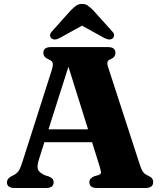

<svg xmlns="http://www.w3.org/2000/svg" viewBox="-20 -934 804 954"><path d="M246.5 -29Q246.5 0 210 0H51.5Q14.5 0 14.5 -28.5Q14.5 -46 36 -58L49 -64.5Q65 -73 73.5 -86.2Q82 -99.5 92.5 -133L236.5 -583.5Q244.5 -609.5 241.8 -620.8Q239 -632 221 -639.5Q195.5 -649.5 195.5 -671.5Q195.5 -700 233 -700H516.5Q553.5 -700 553.5 -671.5Q553.5 -649.5 529.5 -640Q516.5 -635 514 -626.2Q511.5 -617.5 518 -598L671.5 -125.5Q680.5 -96 689.2 -82.2Q698 -68.5 713.5 -62.5Q729.5 -55 735.2 -47.8Q741 -40.5 741 -29Q741 0 703.5 0H461Q424 0 424 -29Q424 -48 448 -58L470.5 -64.5Q483 -69.5 481.8 -79.2Q480.5 -89 474 -110.5L437.5 -227.5H200.5L174 -143.5Q163 -109 168.2 -93Q173.5 -77 202.5 -63.5L223 -57Q234.5 -52 240.5 -45.8Q246.5 -39.5 246.5 -29ZM221 -291.5H417.5L320 -602.5ZM540 -743.5Q524.5 -731 497 -746L387.5 -806.5L278 -746Q251.5 -731 235.5 -743.5Q229.5 -748.5 228.8 -758.2Q228 -768 238.5 -778.5L333 -884Q347 -897.5 358.5 -906Q370 -914.5 387.5 -914.5Q405 -914.5 416.5 -906Q428 -897.5 442 -884L537 -778.5Q547.5 -768 546.8 -758.2Q546 -748.5 540 -743.5Z"/></svg>

Font: Fraunces 9pt S000
Style: Bold
Weight: 700
Version: Version 1.000; ttfautohint (v1.8.3)